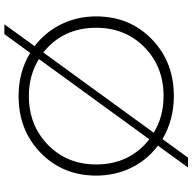

<svg xmlns="http://www.w3.org/2000/svg" viewBox="-21 -789 880 878"><g transform="rotate(-90 419.0 -350.0)"><path d="M647 -632Q711 -583 747 -510Q783 -437 783 -350Q783 -197 679 -96Q575 5 419 5Q310 5 222 -47L137 70H92L192 -68Q127 -116 91 -189.5Q55 -263 55 -350Q55 -502 158.5 -603.5Q262 -705 419 -705Q529 -705 616 -652L702 -770H747ZM106 -350Q106 -198 221 -107L588 -612Q514 -658 419 -658Q285 -658 195.5 -570.5Q106 -483 106 -350ZM419 -42Q553 -42 642 -129.5Q731 -217 731 -350Q731 -502 618 -592L251 -87Q325 -42 419 -42Z"/></g></svg>

Font: mBank Light
Style: Regular
Weight: 300
Designer: Julieta Ulanovsky
Foundry: Julieta Ulanovsky
Version: Version 7.200;PS 007.200;hotconv 1.0.88;makeotf.lib2.5.64775